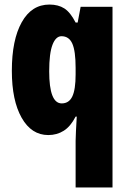

<svg xmlns="http://www.w3.org/2000/svg" viewBox="-20 -583 564 843"><path d="M312 35Q312 19 313.5 -7.5Q315 -34 317 -71H312Q290 -28 260 -9Q230 10 192 10Q118 10 75 -66Q32 -142 32 -272Q32 -408 75.5 -485.5Q119 -563 197 -563Q236 -563 262.5 -546Q289 -529 312 -484H321L334 -553H474V240H312ZM251 -129Q283 -129 297.5 -159.5Q312 -190 312 -256V-285Q312 -359 297.5 -391.5Q283 -424 250 -424Q225 -424 210.5 -386.5Q196 -349 196 -270Q196 -129 251 -129Z"/></svg>

Font: Noto Sans Sinhala ExtraCondensed Black
Style: Regular
Weight: 900
Width: 2
Designer: Jelle Bosma - Monotype Design Team
Foundry: Monotype Imaging Inc.
Version: Version 2.006; ttfautohint (v1.8.4.7-5d5b)